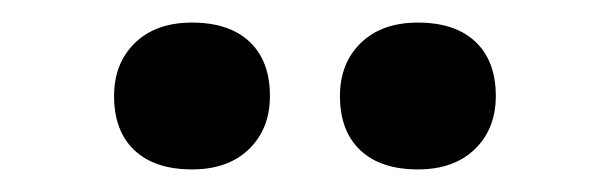

<svg xmlns="http://www.w3.org/2000/svg" viewBox="-20 -792 540 170"><path d="M281 -707Q281 -736 299.5 -754Q318 -772 350 -772Q383 -772 401 -755Q419 -738 419 -707Q419 -678 400.5 -660Q382 -642 350 -642Q317 -642 299 -659Q281 -676 281 -707ZM81 -707Q81 -736 99.5 -754Q118 -772 150 -772Q183 -772 201 -755Q219 -738 219 -707Q219 -678 200.5 -660Q182 -642 150 -642Q117 -642 99 -659Q81 -676 81 -707Z"/></svg>

Font: Mach
Style: Regular
Weight: 400
Version: Version 1.002